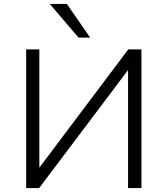

<svg xmlns="http://www.w3.org/2000/svg" viewBox="-20 -956 852 976"><path d="M113 0V-705H180V-105H181L632 -705H699V0H631V-600L179 0ZM379 -765 233 -936H320L438 -765Z"/></svg>

Font: Nunito Sans 7pt Light
Style: Regular
Weight: 300
Designer: Vernon Adams
Foundry: Vernon Adams
Version: Version 3.101;gftools[0.9.27]